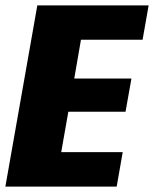

<svg xmlns="http://www.w3.org/2000/svg" viewBox="-48 -695 574 715"><path d="M-28 0 91 -675H505.5L483 -547H253.5L228.5 -402.5H441.5L419.5 -279H206.5L180 -128.5H409L386.5 0Z"/></svg>

Font: Anybody ExtraBold
Style: Italic
Weight: 800
Italic angle: -10°
Designer: Tyler Finck
Foundry: Etcetera Type Company
Version: Version 1.010; ttfautohint (v1.8.3) -l 8 -r 50 -G 200 -x 14 